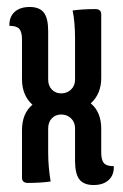

<svg xmlns="http://www.w3.org/2000/svg" viewBox="-20 -520 353 550"><path d="M195 -408Q195 -457 188 -490Q218 -494 253 -494Q270 -494 270 -479V-297Q270 -251 240 -224Q270 -199 270 -151V-83Q270 -62 277.5 -53Q285 -44 306 -44Q307 -19 291.5 -4.5Q276 10 248 10Q220 10 207.5 -6Q195 -22 195 -59V-152Q195 -170 183.5 -181Q172 -192 155.5 -192Q139 -192 128.5 -181Q118 -170 118 -152V-82Q118 -44 125 0Q95 4 60 4Q43 4 43 -11V-147Q43 -195 73 -220Q43 -247 43 -293V-407Q43 -428 35.5 -437Q28 -446 7 -446Q6 -471 21.5 -485.5Q37 -500 65 -500Q93 -500 105.5 -484Q118 -468 118 -431V-292Q118 -274 129 -263Q140 -252 156.5 -252.5Q173 -253 184 -264Q195 -275 195 -292Z"/></svg>

Font: el_Medula One
Style: Regular
Weight: 400
Designer: Luciano Vergara
Foundry: Luciano Vergara
Version: Version 1.002 August 17, 2020